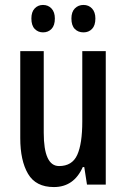

<svg xmlns="http://www.w3.org/2000/svg" viewBox="-20 -747 511 777"><path d="M408 -540V0H332L321 -71H315Q279 10 198 10Q125 10 93.5 -43.5Q62 -97 62 -188V-540H157V-210Q157 -75 219 -75Q272 -75 292.5 -120Q313 -165 313 -256V-540ZM107 -672Q107 -699 120.5 -713Q134 -727 154 -727Q175 -727 188.5 -712.5Q202 -698 202 -672Q202 -644 188.5 -630Q175 -616 154 -616Q134 -616 120.5 -630Q107 -644 107 -672ZM269 -672Q269 -699 283 -713Q297 -727 318 -727Q339 -727 352.5 -712.5Q366 -698 366 -672Q366 -644 352.5 -630Q339 -616 318 -616Q296 -616 282.5 -630Q269 -644 269 -672Z"/></svg>

Font: Noto Sans Kannada ExtraCondensed Medium
Style: Regular
Weight: 500
Width: 2
Designer: Jelle Bosma - Monotype Design Team
Foundry: Monotype Imaging Inc.
Version: Version 2.005; ttfautohint (v1.8.4.7-5d5b)